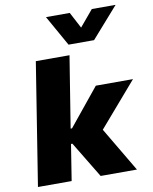

<svg xmlns="http://www.w3.org/2000/svg" viewBox="-100 -1015 866 1089"><g transform="rotate(-10 333.0 -470.5)"><path d="M29 0 141 -705H335L269 -294H277L452 -509H666L426 -231L431 -284L599 0H390L264 -208H256L223 0ZM340 -765 241 -941H378L427 -848L505 -941H642L487 -765Z"/></g></svg>

Font: Nunito Sans 6pt Black
Style: Italic
Weight: 900
Italic angle: -9°
Version: Version 3.101;gftools[0.9.27]